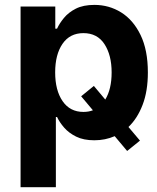

<svg xmlns="http://www.w3.org/2000/svg" viewBox="-20 -573 651 797"><path d="M65.4 204.1V-545.9H209.5V-454.1H216.8Q226.6 -475.6 245.4 -498.5Q264.2 -521.5 294.9 -537.1Q325.7 -552.7 372.1 -552.7Q432.6 -552.7 482.9 -521.5Q533.2 -490.2 563.5 -427.7Q593.8 -365.2 593.8 -272Q593.8 -194.8 572 -137.9Q550.3 -81.1 513.2 -45.9L561 10.7L507.8 53.7L456.1 -7.8Q417 9.3 371.6 9.3Q326.7 9.3 296.1 -5.9Q265.6 -21 246.3 -43.2Q227.1 -65.4 216.8 -87.4H211.9V204.1ZM369.6 -216.3 417 -159.7Q443.4 -203.1 443.4 -272.5Q443.4 -344.2 413.6 -389.9Q383.8 -435.5 326.2 -435.5Q270 -435.5 239.5 -391.1Q209 -346.7 209 -272.5Q209 -198.2 239.7 -153.3Q270.5 -108.4 326.2 -108.4Q347.7 -108.4 365.7 -115.2L316.9 -173.3Z"/></svg>

Font: Inter-Bold
Style: Bold
Weight: 700
Designer: Rasmus Andersson
Foundry: rsms
Version: Version 4.000;git-a52131595